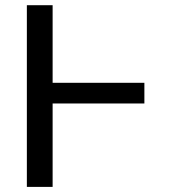

<svg xmlns="http://www.w3.org/2000/svg" viewBox="-20 -732 671 752"><path d="M545.5 -407.7V-326.7H186.1V0H85.2V-711.6H186.1V-407.7Z"/></svg>

Font: Inter UI
Style: Regular
Weight: 400
Designer: Rasmus Andersson
Foundry: rsms
Version: 3.2;8d6f07862